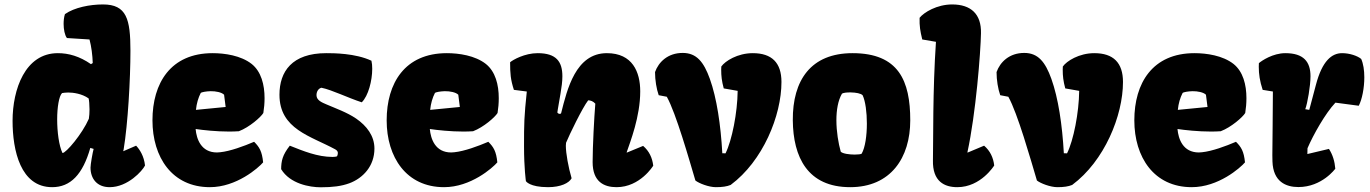

<svg xmlns="http://www.w3.org/2000/svg" viewBox="-20 -812 6013 843"><path d="M209 9.8C289.6 9.8 343.3 -45.9 376.5 -162.6L391.1 -158.2C386.7 -143.1 377.4 -89.8 377.4 -76.2C377.4 -28.3 405.3 9.8 461.4 9.8C541 9.8 605.5 -62 616.7 -85.4C612.3 -127 593.3 -155.8 577.6 -172.4L521 -147.9L522.9 -156.2C541.5 -268.1 552.7 -463.9 552.7 -588.9C552.7 -728 536.1 -792.5 432.1 -792.5C375 -792.5 306.6 -779.3 265.1 -750C260.7 -736.3 259.3 -721.2 259.3 -707C259.3 -683.6 264.2 -657.2 273.9 -645L373 -638.7C381.3 -607.9 386.2 -569.3 387.2 -535.2L379.4 -530.3C329.6 -564.9 281.2 -578.6 233.9 -578.6C90.3 -578.6 35.2 -419.4 35.2 -281.7C35.2 -150.9 70.3 9.8 209 9.8ZM254.4 -140.1C238.8 -171.9 231 -233.4 231 -288.1C231 -339.8 238.8 -390.1 252.4 -403.3C258.3 -404.3 267.6 -405.8 279.8 -405.8C300.8 -405.8 339.8 -400.9 369.1 -379.9C371.1 -372.6 373 -352.5 373 -331.5C373 -317.4 372.1 -302.2 370.1 -290.5C340.8 -223.6 270 -140.1 254.4 -140.1Z M901.4 9.8C1018.6 9.8 1114.3 -74.7 1135.3 -99.1C1130.4 -147.9 1118.7 -166.5 1095.7 -189.5C1051.3 -170.4 990.2 -147.9 946.8 -143.6C941.9 -143.1 937 -142.6 932.6 -142.6C862.8 -142.6 842.8 -201.7 838.9 -245.6C871.6 -240.7 929.7 -234.4 986.3 -234.4C1001 -234.4 1015.1 -234.9 1028.8 -235.8C1075.2 -253.4 1125.5 -297.9 1136.2 -315.9C1139.6 -336.9 1141.6 -358.9 1141.6 -380.9C1141.6 -439.9 1127 -497.6 1085 -531.2C1037.6 -568.4 966.3 -578.6 913.6 -578.6C729 -578.6 649.4 -446.8 649.4 -283.7C649.4 -121.6 735.8 9.8 901.4 9.8ZM840.3 -329.6C843.3 -358.4 850.6 -382.8 861.3 -403.8C865.2 -407.7 885.7 -411.1 904.3 -411.6C927.2 -412.1 953.6 -406.7 963.9 -396L970.7 -342.3Z M1214.4 -69.3C1253.4 -4.9 1339.8 10.3 1388.2 10.3C1440.4 10.3 1479 5.4 1513.7 -7.3C1574.2 -29.8 1624 -83 1624 -159.7C1624 -215.3 1590.3 -259.3 1543.5 -291.5C1503.4 -318.8 1453.1 -336.4 1413.6 -353.5C1394.5 -361.8 1369.6 -371.1 1369.6 -394C1369.6 -410.2 1377.9 -423.3 1391.1 -426.8C1437.5 -417.5 1507.8 -382.3 1568.4 -362.8C1597.2 -391.1 1614.3 -458 1614.3 -509.8C1614.3 -522.9 1613.3 -535.2 1610.8 -545.4C1540 -578.6 1442.9 -578.6 1412.6 -578.6C1261.7 -578.6 1207 -497.6 1207 -396C1207 -244.6 1344.7 -214.8 1452.1 -156.2C1460.9 -151.4 1463.4 -145.5 1463.4 -140.1C1463.4 -134.3 1461.4 -127.9 1459.5 -125.5C1456.1 -124 1448.2 -123 1439.9 -123C1374 -123 1311.5 -148.9 1252.4 -172.4C1220.2 -131.3 1214.8 -105.5 1214.4 -69.3Z M1929.7 9.8C2046.9 9.8 2142.6 -74.7 2163.6 -99.1C2158.7 -147.9 2147 -166.5 2124 -189.5C2079.6 -170.4 2018.6 -147.9 1975.1 -143.6C1970.2 -143.1 1965.3 -142.6 1960.9 -142.6C1891.1 -142.6 1871.1 -201.7 1867.2 -245.6C1899.9 -240.7 1958 -234.4 2014.6 -234.4C2029.3 -234.4 2043.5 -234.9 2057.1 -235.8C2103.5 -253.4 2153.8 -297.9 2164.6 -315.9C2168 -336.9 2169.9 -358.9 2169.9 -380.9C2169.9 -439.9 2155.3 -497.6 2113.3 -531.2C2065.9 -568.4 1994.6 -578.6 1941.9 -578.6C1757.3 -578.6 1677.7 -446.8 1677.7 -283.7C1677.7 -121.6 1764.2 9.8 1929.7 9.8ZM1868.7 -329.6C1871.6 -358.4 1878.9 -382.8 1889.6 -403.8C1893.6 -407.7 1914.1 -411.1 1932.6 -411.6C1955.6 -412.1 1981.9 -406.7 1992.2 -396L1999 -342.3Z M2289.1 -16.6C2289.1 -16.6 2304.7 9.8 2386.2 9.8C2441.9 9.8 2478.5 -8.3 2489.7 -29.3C2475.6 -76.7 2464.4 -139.2 2464.4 -171.9C2464.4 -176.8 2464.8 -181.6 2465.3 -185.1C2479.5 -219.7 2537.1 -338.9 2562.5 -371.6C2572.8 -371.1 2583.5 -368.2 2593.8 -356.9C2588.9 -297.9 2582 -168 2582 -100.1C2582 -13.2 2632.8 9.8 2687 9.8C2791 9.8 2848.1 -84.5 2848.1 -84.5C2844.2 -119.1 2830.1 -148.9 2803.7 -171.4L2732.4 -142.1L2731.4 -143.1C2747.1 -189.5 2791 -299.3 2791 -411.1C2791 -495.6 2757.3 -578.6 2644.5 -578.6C2507.8 -578.6 2470.2 -420.4 2443.8 -315.4C2442.9 -313 2440.4 -312 2438 -312C2433.1 -312 2427.2 -315.4 2427.2 -318.8C2427.2 -319.3 2428.2 -328.1 2440.9 -400.4C2445.8 -428.7 2449.2 -454.6 2449.2 -477.1C2449.2 -541 2422.9 -578.6 2340.8 -578.6C2283.7 -578.6 2231.9 -549.3 2219.7 -538.6C2219.7 -489.7 2221.7 -462.4 2236.3 -417.5L2293 -410.2C2281.2 -299.3 2280.8 -269.5 2280.8 -169.9C2280.8 -72.3 2289.1 -16.6 2289.1 -16.6Z M3033.2 -19.5C3049.3 -6.8 3092.3 9.8 3123 9.8C3151.4 9.8 3171.4 6.8 3188 0C3329.6 -105 3411.1 -304.2 3411.1 -452.1C3411.1 -536.6 3368.7 -578.6 3285.2 -578.6C3218.3 -578.6 3163.6 -543.9 3147 -520C3147 -515.1 3146.5 -510.7 3146.5 -506.3C3146.5 -478 3148.9 -456.5 3157.7 -423.8L3218.8 -413.1C3217.8 -316.9 3193.8 -195.8 3165.5 -138.7L3151.4 -139.2C3144.5 -263.7 3127 -381.3 3096.7 -465.8C3069.8 -540.5 3038.1 -579.6 2977.5 -579.6C2912.1 -579.6 2871.6 -539.6 2856 -495.6C2856 -460.4 2862.3 -421.9 2872.1 -394L2907.7 -387.2C2948.2 -314.9 3005.9 -111.3 3033.2 -19.5Z M3712.9 9.8C3890.6 9.8 3976.6 -119.1 3976.6 -283.7C3976.6 -457 3925.8 -578.6 3723.1 -578.6C3540.5 -578.6 3459.5 -460 3460.9 -283.7C3462.4 -122.6 3525.4 9.8 3712.9 9.8ZM3671.4 -146C3661.1 -182.6 3652.3 -234.4 3652.3 -284.2C3652.3 -328.1 3659.2 -370.6 3676.8 -400.9C3683.1 -404.8 3699.2 -406.7 3716.3 -406.2C3737.8 -405.8 3760.3 -401.9 3767.6 -393.6C3779.8 -367.7 3786.1 -318.8 3786.1 -269.5C3786.1 -217.3 3778.8 -164.1 3763.2 -137.2C3759.8 -134.8 3747.6 -133.3 3732.9 -133.3C3709.5 -133.3 3679.7 -137.2 3671.4 -146Z M4076.2 -108.9C4073.7 -14.6 4127.4 9.8 4183.1 9.8C4287.1 9.8 4345.2 -85.4 4345.2 -85.4C4341.3 -120.1 4327.1 -149.9 4300.8 -172.4L4228.5 -142.1L4227.5 -143.1C4264.6 -313 4285.6 -582 4287.1 -666C4289.1 -750.5 4242.7 -792.5 4160.6 -792.5C4093.8 -792.5 4036.6 -757.8 4017.6 -733.9C4016.6 -698.2 4020 -676.8 4029.3 -638.7L4089.4 -628.4C4074.7 -411.6 4078.1 -197.3 4076.2 -108.9Z M4532.7 -19.5C4548.8 -6.8 4591.8 9.8 4622.6 9.8C4650.9 9.8 4670.9 6.8 4687.5 0C4829.1 -105 4910.6 -304.2 4910.6 -452.1C4910.6 -536.6 4868.2 -578.6 4784.7 -578.6C4717.8 -578.6 4663.1 -543.9 4646.5 -520C4646.5 -515.1 4646 -510.7 4646 -506.3C4646 -478 4648.4 -456.5 4657.2 -423.8L4718.3 -413.1C4717.3 -316.9 4693.4 -195.8 4665 -138.7L4650.9 -139.2C4644 -263.7 4626.5 -381.3 4596.2 -465.8C4569.3 -540.5 4537.6 -579.6 4477.1 -579.6C4411.6 -579.6 4371.1 -539.6 4355.5 -495.6C4355.5 -460.4 4361.8 -421.9 4371.6 -394L4407.2 -387.2C4447.8 -314.9 4505.4 -111.3 4532.7 -19.5Z M5212.4 9.8C5329.6 9.8 5425.3 -74.7 5446.3 -99.1C5441.4 -147.9 5429.7 -166.5 5406.7 -189.5C5362.3 -170.4 5301.3 -147.9 5257.8 -143.6C5252.9 -143.1 5248 -142.6 5243.7 -142.6C5173.8 -142.6 5153.8 -201.7 5149.9 -245.6C5182.6 -240.7 5240.7 -234.4 5297.4 -234.4C5312 -234.4 5326.2 -234.9 5339.8 -235.8C5386.2 -253.4 5436.5 -297.9 5447.3 -315.9C5450.7 -336.9 5452.6 -358.9 5452.6 -380.9C5452.6 -439.9 5438 -497.6 5396 -531.2C5348.6 -568.4 5277.3 -578.6 5224.6 -578.6C5040 -578.6 4960.4 -446.8 4960.4 -283.7C4960.4 -121.6 5046.9 9.8 5212.4 9.8ZM5151.4 -329.6C5154.3 -358.4 5161.6 -382.8 5172.4 -403.8C5176.3 -407.7 5196.8 -411.1 5215.3 -411.6C5238.3 -412.1 5264.6 -406.7 5274.9 -396L5281.7 -342.3Z M5566.9 -103C5569.8 -14.2 5626 9.3 5680.7 9.3C5784.7 9.3 5842.8 -71.3 5842.8 -71.3C5840.3 -103 5831.5 -132.8 5814.9 -158.2L5720.2 -135.7L5720.7 -161.1C5746.1 -220.2 5798.8 -314 5843.3 -361.3L5945.8 -347.7C5960.4 -375.5 5970.2 -425.8 5970.2 -472.7C5970.2 -503.4 5965.8 -532.7 5956.5 -553.2C5939.9 -566.9 5905.8 -578.6 5872.6 -578.6C5827.6 -578.6 5785.6 -545.4 5757.8 -439.9L5728.5 -329.6L5710.9 -332.5C5720.7 -358.4 5733.9 -435.1 5733.9 -477.1C5733.9 -541 5703.6 -578.6 5623.5 -578.6C5568.8 -578.6 5519.5 -545.4 5507.3 -534.7C5506.8 -529.3 5506.8 -524.4 5506.8 -519C5506.8 -486.8 5511.2 -456.1 5523.9 -417.5L5568.8 -410.2C5568.8 -304.7 5566.4 -191.4 5566.4 -130.9C5566.4 -119.6 5566.4 -110.4 5566.9 -103Z"/></svg>

Font: Kavoon
Style: Regular
Weight: 400
Designer: Viktoriya Grabowska
Foundry: Viktoriya Grabowska
Version: Version 1.002